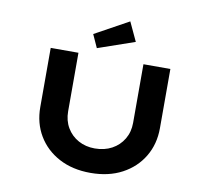

<svg xmlns="http://www.w3.org/2000/svg" viewBox="-97 -1052 1264 1167"><g transform="rotate(10 534.5 -468.5)"><path d="M534.6 6Q423.5 6 340.4 -38.2Q257.4 -82.4 211.4 -159.4Q165.4 -236.4 165.4 -335V-700.4H336.6V-339Q336.6 -282.1 362.5 -238.2Q388.4 -194.3 433.2 -169.6Q478.1 -144.9 534.6 -144.9Q594 -144.9 639.7 -169.6Q685.3 -194.3 711.5 -238.2Q737.7 -282.1 737.7 -339V-700.4H903.9V-335Q903.9 -236.4 857.8 -159.4Q811.8 -82.4 729.1 -38.2Q646.4 6 534.6 6ZM441.7 -747.5 405.1 -828.2 613.9 -943 668.4 -826Z"/></g></svg>

Font: Lexend Zetta
Style: Regular
Weight: 400
Designer: Bonnie Shaver-Troup, Thomas Jockin
Foundry: Lexend
Version: Version 1.007